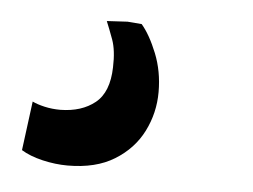

<svg xmlns="http://www.w3.org/2000/svg" viewBox="-32 -57 434 329"><g transform="rotate(5 185.0 107.0)"><path d="M94.5 235Q73.5 235 51.2 229.8Q29 224.5 14.5 215.5L25.5 131Q33.5 135 46.5 138Q59.5 141 74 141Q110.5 140.5 133.5 122Q156.5 103.5 157.5 60.5Q158.5 31.5 151.8 13Q145 -5.5 140 -17.5L175.5 -19.5L200 -17.5Q214.5 -0.5 226.8 30Q239 60.5 239 96Q239 132 223 163.8Q207 195.5 175 215.2Q143 235 94.5 235Z"/></g></svg>

Font: Merriweather 60pt Black
Style: Italic
Weight: 900
Italic angle: -7.8°
Version: Version 2.101